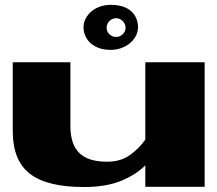

<svg xmlns="http://www.w3.org/2000/svg" viewBox="-20 -750 872 771"><path d="M801.8 0H563.5V-85.9Q525.4 -47.9 465.3 -23.4Q405.3 1 316.4 1Q168.9 1 100.1 -52.2Q31.2 -105.5 31.2 -223.6V-500H262.7V-244.1Q262.7 -170.9 298.3 -135.7Q334 -100.6 410.2 -100.6Q464.8 -100.6 502.4 -127.9Q540 -155.3 563.5 -189.5V-500H801.8ZM446.3 -676.8Q438.5 -676.8 431.6 -673.8Q424.8 -670.9 419.4 -665.5Q414.1 -660.2 411.1 -653.3Q408.2 -646.5 408.2 -638.7Q408.2 -630.9 411.1 -624Q414.1 -617.2 419.4 -612.3Q424.8 -607.4 431.6 -604.5Q438.5 -601.6 446.3 -601.6Q454.1 -601.6 460.9 -604.5Q467.8 -607.4 472.7 -612.3Q477.5 -617.2 481 -624Q484.4 -630.9 484.4 -638.7Q484.4 -646.5 481 -653.3Q477.5 -660.2 472.7 -665.5Q467.8 -670.9 460.9 -673.8Q454.1 -676.8 446.3 -676.8ZM424.8 -730.5Q450.2 -730.5 470.2 -724.6Q490.2 -718.8 504.4 -707Q518.6 -695.3 526.4 -678.2Q534.2 -661.1 534.2 -640.6Q534.2 -622.1 525.4 -605.5Q516.6 -588.9 502 -576.7Q487.3 -564.5 467.3 -557.1Q447.3 -549.8 424.8 -549.8Q397.5 -549.8 377.4 -557.1Q357.4 -564.5 343.8 -576.7Q330.1 -588.9 322.8 -605.5Q315.4 -622.1 315.4 -640.6Q315.4 -659.2 324.2 -675.8Q333 -692.4 347.7 -704.6Q362.3 -716.8 381.8 -723.6Q401.4 -730.5 424.8 -730.5Z"/></svg>

Font: Polsku
Style: Regular
Weight: 400
Designer: Sebastien Sanfilippo
Version: Version 1.1